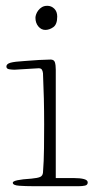

<svg xmlns="http://www.w3.org/2000/svg" viewBox="-20 -641 322 661"><path d="M2 0ZM172 -28H234Q256 -28 269 -24.5Q282 -21 282 -13Q282 -4 272.5 -2Q263 0 252 0H93Q69 0 46.5 -1.5Q24 -3 24 -12Q24 -22 88 -26Q110 -28 118.5 -32Q127 -36 128 -47Q131 -85 131.5 -131Q132 -177 132 -213Q132 -259 131 -301.5Q130 -344 128 -389Q127 -397 124 -401.5Q121 -406 113 -406Q108 -406 96 -405Q84 -404 71 -403.5Q58 -403 46 -402Q34 -401 30 -401Q22 -401 12 -402.5Q2 -404 2 -412Q2 -421 16 -425Q30 -429 65 -431Q87 -433 114 -434.5Q141 -436 154 -436Q166 -436 169 -426.5Q172 -417 172 -401ZM102 -580Q102 -585 104.5 -592Q107 -599 112 -605.5Q117 -612 124.5 -616.5Q132 -621 143 -621Q157 -621 167 -611Q177 -601 177 -584Q177 -557 163.5 -547.5Q150 -538 136 -538Q122 -538 112 -550Q102 -562 102 -580Z"/></svg>

Font: Life Savers
Style: Regular
Weight: 400
Designer: Pablo Impallari, Rodrigo Fuenzalida, Brenda Gallo
Foundry: Pablo Impallari, Rodrigo Fuenzalida, Brenda Gallo
Version: Version 3.001; ttfautohint (v0.95) -l 8 -r 50 -G 200 -x 14 -